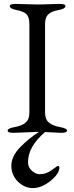

<svg xmlns="http://www.w3.org/2000/svg" viewBox="-20 -673 380 980"><path d="M293 5 210 1Q123 75 123 155Q123 181 142.5 198.5Q162 216 181.5 216Q201 216 215.5 210.5Q230 205 240 198Q266 179 270.5 176Q275 173 279 174.5Q283 176 283 182Q283 214 237.5 250.5Q192 287 148.5 287Q105 287 71.5 254Q38 221 38 173Q38 125 82 79.5Q126 34 179 0H176L48 5Q19 5 19 -6.5Q19 -18 55.5 -24.5Q92 -31 111 -47.5Q130 -64 130 -98V-550Q130 -585 115.5 -600Q101 -615 65.5 -621.5Q30 -628 30 -642Q30 -653 59 -653L176 -650L285 -653Q314 -653 314 -642Q314 -628 278 -621.5Q242 -615 226 -599.5Q210 -584 210 -550V-98Q210 -64 229.5 -47.5Q249 -31 285.5 -24.5Q322 -18 322 -6.5Q322 5 293 5Z"/></svg>

Font: EB Garamond
Style: Regular
Weight: 400
Version: Version 0.012